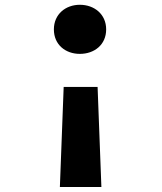

<svg xmlns="http://www.w3.org/2000/svg" viewBox="-20 -574 660 784"><path d="M240 -219 224.5 189.5H394L378.5 -219ZM306 -554.5C248 -554.5 200 -516 200 -454C200 -391 248 -354 306 -354C365 -354 413.5 -391 413.5 -454C413.5 -516 365 -554.5 306 -554.5Z"/></svg>

Font: Monaspace Neon ExtraBold
Style: Regular
Weight: 800
Designer: Riley Cran & the Lettermatic Team
Foundry: Lettermatic
Version: Version 1.200 (Monaspace Neon)